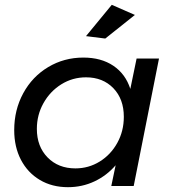

<svg xmlns="http://www.w3.org/2000/svg" viewBox="-20 -772 718 797"><path d="M444 -752 540 -710 417 -612 337 -622ZM39 -232Q39 -316 76.5 -385Q114 -454 180 -493.5Q246 -533 326 -533Q400 -533 450.5 -499Q501 -465 521 -403L547 -529H640L535 0H442L460 -86Q423 -43 372 -19Q321 5 262 5Q196 5 145.5 -25Q95 -55 67 -108.5Q39 -162 39 -232ZM494 -287Q494 -361 450.5 -406Q407 -451 337 -451Q281 -451 234.5 -422Q188 -393 160.5 -344Q133 -295 133 -237Q133 -164 177.5 -118.5Q222 -73 293 -73Q348 -73 394 -101.5Q440 -130 467 -179Q494 -228 494 -287Z"/></svg>

Font: TypoPRO Montserrat
Style: Italic
Weight: 400
Italic angle: -11.3°
Designer: Julieta Ulanovsky
Foundry: Julieta Ulanovsky
Version: Version 6.001